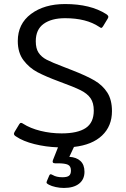

<svg xmlns="http://www.w3.org/2000/svg" viewBox="-20 -715 621 950"><path d="M346 12 323 61Q358 63 378 81.5Q398 100 398 135Q398 173 371 194Q344 215 296 215Q276 215 255.5 210.5Q235 206 222 199Q213 194 211 191Q209 188 212 181L223 155Q226 147 232 147Q233 147 241 151Q259 162 289 162Q312 162 321.5 154.5Q331 147 331 129Q331 107 316 100Q301 93 266 93H252Q244 93 241.5 88.5Q239 84 242 77L267 14Q207 12 150.5 -2Q94 -16 59 -40Q49 -46 49 -53Q49 -56 52 -62L75 -100Q79 -107 84 -107Q89 -107 94 -103Q130 -80 180.5 -67.5Q231 -55 285 -55Q364 -55 404 -81.5Q444 -108 444 -168Q444 -206 428 -229Q412 -252 379 -268.5Q346 -285 272 -312Q207 -336 166 -357.5Q125 -379 96.5 -416.5Q68 -454 68 -512Q68 -597 133.5 -646Q199 -695 302 -695Q428 -695 506 -645Q516 -638 516 -632Q516 -628 513 -623L490 -585Q485 -577 481 -577Q478 -577 471 -582Q407 -625 302 -625Q235 -625 196 -597Q157 -569 157 -511Q157 -475 171 -454Q185 -433 211 -419.5Q237 -406 295 -384L336 -368Q408 -340 448 -316.5Q488 -293 511 -257Q534 -221 534 -165Q534 -91 485 -44.5Q436 2 346 12Z"/></svg>

Font: Mitr Light
Style: Regular
Weight: 300
Designer: Thanarat Vachiruckul
Foundry: Cadson Demak
Version: Version 1.002